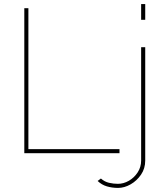

<svg xmlns="http://www.w3.org/2000/svg" viewBox="-20 -750 815 940"><path d="M99 0V-710H119V-20H565V0ZM558 170Q529 170 503.5 162.5Q478 155 458 136L474 124Q492 140 514 145Q536 150 557 150Q585 150 611 135Q637 120 654 94Q671 68 671 36V-519H691V36Q691 75 670.5 105Q650 135 619.5 152.5Q589 170 558 170ZM671 -653V-730H691V-653Z"/></svg>

Font: Raleway Thin
Style: Regular
Weight: 100
Designer: Matt McInerney, Pablo Impallari, Rodrigo Fuenzalida
Foundry: Matt McInerney, Pablo Impallari, Rodrigo Fuenzalida
Version: Version 4.026